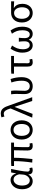

<svg xmlns="http://www.w3.org/2000/svg" viewBox="2020 -2869 862 4942"><g transform="rotate(-90 2451.0 -398.0)"><path d="M261 13C331 13 388 -24 429 -97H433C432 -21 475 13 540 13C572 13 594 6 610 -1L596 -70C585 -66 571 -63 559 -63C529 -63 505 -82 505 -119C505 -218 544 -400 573 -543H483L460 -414H457C426 -518 357 -557 289 -557C164 -557 51 -448 51 -262C51 -84 137 13 261 13ZM279 -63C195 -63 146 -136 146 -263C146 -406 221 -480 299 -480C350 -480 406 -453 436 -335L428 -232C420 -140 351 -63 279 -63Z M650 -468H775C775 -321 761 -153 737 0L829 5C844 -146 861 -315 861 -468H1054C1053 -348 1048 -179 1048 -122C1048 -34 1082 13 1166 13C1198 13 1222 8 1241 1L1229 -68C1208 -65 1195 -63 1185 -63C1151 -63 1134 -78 1134 -116C1134 -169 1135 -344 1142 -468H1252V-543H728L650 -538Z M1578 13C1714 13 1825 -90 1825 -271C1825 -453 1714 -557 1578 -557C1442 -557 1330 -453 1330 -271C1330 -90 1442 13 1578 13ZM1578 -63C1481 -63 1425 -144 1425 -271C1425 -397 1481 -481 1578 -481C1675 -481 1731 -397 1731 -271C1731 -144 1675 -63 1578 -63Z M1991 9 2169 -451H2173L2323 0H2420L2214 -574C2165 -730 2112 -809 2004 -809C1956 -809 1927 -801 1901 -790L1924 -714C1944 -724 1964 -732 1994 -732C2056 -732 2093 -679 2124 -578L2130 -556L1894 0Z M2706 13C2842 13 2936 -87 2936 -271C2936 -368 2920 -462 2888 -557L2799 -535C2834 -436 2844 -351 2844 -268C2844 -127 2786 -63 2707 -63C2642 -63 2585 -99 2585 -196C2585 -263 2592 -355 2592 -416C2592 -464 2591 -505 2584 -543H2495C2504 -486 2504 -438 2504 -394C2504 -330 2500 -266 2500 -202C2500 -58 2577 13 2706 13Z M3026 -538V-469H3208V-122C3208 -34 3237 13 3319 13C3353 13 3384 6 3406 -1L3392 -71C3374 -66 3357 -63 3339 -63C3309 -63 3294 -78 3294 -116C3294 -226 3294 -346 3297 -469H3482V-543H3104Z M3756 13C3817 13 3871 -17 3898 -85H3902C3930 -17 3988 13 4050 13C4162 13 4235 -77 4235 -259C4235 -385 4196 -470 4138 -557L4055 -522C4117 -430 4143 -365 4143 -254C4143 -124 4099 -63 4038 -63C3986 -63 3941 -94 3941 -198C3941 -243 3944 -286 3950 -344H3849C3856 -286 3859 -243 3859 -198C3859 -97 3812 -63 3760 -63C3699 -63 3654 -126 3654 -239C3654 -353 3689 -431 3750 -519L3668 -557C3611 -472 3567 -371 3567 -256C3567 -76 3648 13 3756 13Z M4587 13C4720 13 4824 -85 4824 -254C4824 -357 4784 -432 4717 -470V-474C4777 -473 4827 -470 4888 -465V-543H4591C4463 -543 4343 -456 4343 -265C4343 -86 4456 13 4587 13ZM4588 -63C4501 -63 4438 -141 4438 -265C4438 -402 4503 -467 4589 -467C4683 -467 4735 -370 4735 -261C4735 -139 4674 -63 4588 -63Z"/></g></svg>

Font: Noto Sans KR Regular
Style: Regular
Weight: 400
Designer: Ryoko NISHIZUKA  (kana & ideographs); Paul D. Hunt (Latin, Greek & Cyrillic); Wenlong ZHANG  (bopomofo); Sandoll Communi
Foundry: Adobe Systems Incorporated
Version: Version 1.004;PS 1.004;hotconv 1.0.82;makeotf.lib2.5.63406